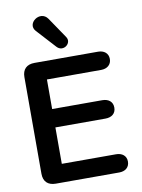

<svg xmlns="http://www.w3.org/2000/svg" viewBox="-98 -982 774 1049"><g transform="rotate(-10 288.5 -458.0)"><path d="M125 0H477C510 0 534 -18 534 -51C534 -83 510 -101 477 -101H176V-303H454C488 -303 512 -321 512 -354C512 -387 488 -405 454 -405H176V-569H477C510 -569 534 -588 534 -620C534 -652 510 -670 477 -670H125C81 -670 57 -646 57 -603V-67C57 -24 81 0 125 0ZM162 -841 258 -736C291 -700 345 -742 320 -779L242 -894C204 -949 119 -888 162 -841Z"/></g></svg>

Font: SN Pro SemiBold
Style: Regular
Weight: 600
Designer: Tobias Whetton
Foundry: Supernotes
Version: Version 1.003;Glyphs 3.3 (3324)